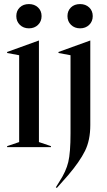

<svg xmlns="http://www.w3.org/2000/svg" viewBox="-20 -722 523 942"><path d="M15 -5 74 -25V-451L15 -462V-467L170 -523H171V-25L230 -5V0H15ZM60 -643Q60 -669 77 -685.5Q94 -702 122 -702Q149 -702 166.5 -685.5Q184 -669 184 -643Q184 -617 166.5 -600Q149 -583 122 -583Q95 -583 77.5 -600Q60 -617 60 -643ZM254 197 272 168Q304 119 315 73Q326 27 326 -68V-451L267 -462V-467L422 -523H423V-108Q423 -34 397 18.5Q371 71 314 138L259 200ZM311 -643Q311 -669 328 -685.5Q345 -702 373 -702Q400 -702 417.5 -685.5Q435 -669 435 -643Q435 -617 417.5 -600Q400 -583 373 -583Q346 -583 328.5 -600Q311 -617 311 -643Z"/></svg>

Font: Nyght Serif
Style: Regular
Weight: 400
Designer: Maksym Kobuzan
Version: Version 0.410;July 4, 2025;FontCreator 15.0.0.2958 64-bit